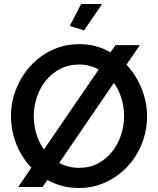

<svg xmlns="http://www.w3.org/2000/svg" viewBox="-20 -936 791 961"><path d="M680 -710 613 -612Q662 -560 689 -492Q716 -424 716 -354Q716 -283 690.5 -218Q665 -153 619 -103.5Q573 -54 510.5 -24.5Q448 5 375 5Q330 5 291 -5.5Q252 -16 217 -35L193 0H71L137 -97Q88 -148 61.5 -215.5Q35 -283 35 -355Q35 -426 61 -491Q87 -556 132.5 -606Q178 -656 240.5 -685.5Q303 -715 377 -715Q421 -715 460 -704.5Q499 -694 533 -674L558 -710ZM149 -355Q149 -309 162 -266Q175 -223 200 -188L474 -588Q429 -613 376 -613Q322 -613 280 -590.5Q238 -568 209 -532Q180 -496 164.5 -449.5Q149 -403 149 -355ZM601 -355Q601 -401 588 -443.5Q575 -486 550 -521L276 -120Q298 -109 323 -102.5Q348 -96 376 -96Q430 -96 471.5 -118.5Q513 -141 542 -178Q571 -215 586 -261Q601 -307 601 -355ZM401 -784 329 -806 386 -916H491Z"/></svg>

Font: IngvarSans
Style: Regular
Weight: 600
Version: Version 3.000